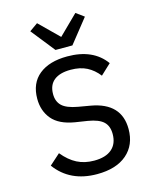

<svg xmlns="http://www.w3.org/2000/svg" viewBox="-138 -1038 915 1141"><g transform="rotate(-15 320.0 -467.5)"><path d="M62 -108 128 -167Q169 -117 215 -93.5Q261 -70 320 -70Q391 -70 428.5 -102.5Q466 -135 466 -195Q466 -244 438 -270.5Q410 -297 344 -308L267 -320Q172 -336 129.5 -387Q87 -438 87 -512Q87 -608 150 -659Q213 -710 324 -710Q483 -710 558 -606L494 -546Q463 -586 422 -607Q381 -628 323 -628Q256 -628 220.5 -599.5Q185 -571 185 -515Q185 -469 213 -442.5Q241 -416 309 -404L384 -391Q565 -359 565 -199Q565 -101 499.5 -44.5Q434 12 316 12Q150 12 62 -108ZM267 -765 151 -911 202 -947 320 -831 438 -947 487 -911 371 -765Z"/></g></svg>

Font: Writer
Style: Regular
Weight: 400
Monospace: yes
Designer: Mike Abbink, Paul van der Laan, Pieter van Rosmalen
Foundry: Bold Monday
Version: Version 2.001 2020